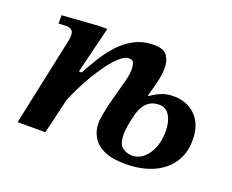

<svg xmlns="http://www.w3.org/2000/svg" viewBox="-86 -621 936 773"><g transform="rotate(20 381.5 -235.0)"><path d="M511 10Q451 10 416.5 -6.5Q382 -23 367 -50Q352 -77 352 -106Q352 -126 357.5 -152Q363 -178 364 -185L397 -308Q399 -315 401.5 -329Q404 -343 404 -356Q404 -372 399.5 -383.5Q395 -395 380 -395Q362 -395 341 -376.5Q320 -358 298.5 -329Q277 -300 257.5 -267Q238 -234 223 -203Q208 -172 200 -152L164 0H45L124 -371Q125 -375 126.5 -384.5Q128 -394 128 -404Q128 -431 95 -431Q86 -431 76.5 -430Q67 -429 64 -429V-465L218 -476H256L207 -276H219Q235 -306 256.5 -341.5Q278 -377 306 -408.5Q334 -440 371 -460Q408 -480 456 -480Q500 -480 513.5 -457.5Q527 -435 527 -408Q527 -393 525 -378Q523 -363 517.5 -340Q512 -317 501 -280H506Q526 -294 548.5 -303.5Q571 -313 601 -313Q658 -313 695 -276.5Q732 -240 732 -173Q732 -113 702.5 -72Q673 -31 623 -10.5Q573 10 511 10ZM523 -31Q563 -31 590.5 -70Q618 -109 618 -169Q618 -209 602.5 -235Q587 -261 557 -261Q524 -261 503 -239Q482 -217 472 -166Q470 -160 466.5 -138.5Q463 -117 463 -100Q463 -58 482 -44.5Q501 -31 523 -31Z"/></g></svg>

Font: STIX Two Text SemiBold
Style: Italic
Weight: 600
Italic angle: -12°
Designer: Ross Mills, John Hudson & Paul Hanslow, Tiro Typeworks Ltd; with prior portions MicroPress Inc. and Coen Hoffman, Elsevi
Foundry: Tiro Typeworks Ltd
Version: Version 2.13 b171